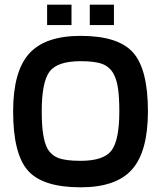

<svg xmlns="http://www.w3.org/2000/svg" viewBox="-20 -790 687 819"><path d="M611 -315Q611 -144 543.5 -67.5Q476 9 324 9Q162 9 99 -62.5Q36 -134 36 -315Q36 -485 104 -561Q172 -637 324 -637Q485 -637 548 -565.5Q611 -494 611 -315ZM182 -157Q198 -128 229 -116Q260 -104 324 -104Q423 -104 456 -148.5Q489 -193 489 -315Q489 -374 483.5 -412Q478 -450 465 -474Q449 -504 418 -516.5Q387 -529 324 -529Q224 -529 191 -484Q158 -439 158 -315Q158 -256 164 -218Q170 -180 182 -157ZM466 -770V-683H363V-770ZM285 -770V-683H181V-770Z"/></svg>

Font: Blinker SemiBold
Style: Regular
Weight: 600
Designer: Juergen Huber
Foundry: supertype
Version: Version 1.015;PS 1.15;hotconv 1.0.88;makeotf.lib2.5.647800